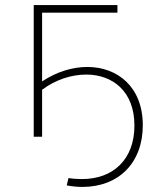

<svg xmlns="http://www.w3.org/2000/svg" viewBox="-20 -539 618 757"><path d="M113 0H146V-185C199 -225 262 -245 320 -245C422 -245 510 -181 510 -44C510 89 427 167 303 167C286 167 268 166 250 163L243 192C265 196 285 198 305 198C447 198 543 104 543 -45C543 -197 443 -275 324 -275C266 -275 203 -256 146 -218V-489H443V-519H113Z"/></svg>

Font: Chess Sans ExtraLight
Style: Regular
Weight: 275
Designer: Wolf Bōese
Foundry: Wolf Bōese
Version: Version 7.223;Glyphs 3.3 (3306)